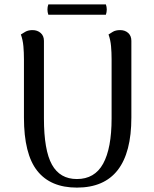

<svg xmlns="http://www.w3.org/2000/svg" viewBox="-20 -841 701 874"><path d="M578 -655V-306Q578 -147 516 -67Q454 13 330 13Q210 13 149.5 -63.5Q89 -140 89 -306V-572Q89 -602 86.5 -630.5Q84 -659 75 -684Q82 -689 95.5 -696.5Q109 -704 128 -704Q150 -704 165 -691Q180 -678 180 -655V-302Q180 -157 216.5 -91.5Q253 -26 330 -26Q411 -26 449.5 -96Q488 -166 488 -302V-572Q488 -602 485.5 -630.5Q483 -659 474 -684Q481 -689 494 -696.5Q507 -704 527 -704Q549 -704 563.5 -691Q578 -678 578 -655ZM200 -821H462Q470 -798 462 -774H200Q192 -798 200 -821Z"/></svg>

Font: Arima Medium
Style: Regular
Weight: 500
Designer: Joana Correia and Natanael Gama
Foundry: NDISCOVER
Version: Version 1.101;gftools[0.9.23]